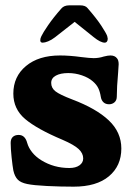

<svg xmlns="http://www.w3.org/2000/svg" viewBox="-20 -690 505 720"><path d="M82 0Q58 -5 47 -16Q35 -28 30 -51Q27 -67 23.5 -100Q20 -133 20 -154Q20 -169 28 -176.5Q36 -184 50 -184Q74 -184 82 -154Q87 -136 100.5 -119Q114 -102 135 -89Q182 -60 240 -60Q264 -60 278 -70Q292 -80 292 -96Q292 -115 275 -131Q258 -147 214 -166Q119 -206 74.5 -243.5Q30 -281 30 -339Q30 -403 77.5 -442.5Q125 -482 205 -482Q241 -482 285 -476Q317 -472 331 -472Q351 -472 369 -478Q385 -482 394 -482Q411 -482 419 -471Q425 -464 425 -449Q425 -442 423 -418Q418 -363 418 -328Q418 -314 409.5 -306.5Q401 -299 389 -299Q376 -299 368 -306.5Q360 -314 358 -327Q355 -346 348.5 -359.5Q342 -373 328 -385Q312 -399 287 -407.5Q262 -416 236 -416Q207 -416 189.5 -406.5Q172 -397 172 -379Q172 -360 188 -347.5Q204 -335 251 -317Q341 -283 388 -238.5Q435 -194 435 -133Q435 -68 388.5 -29Q342 10 256 10Q206 10 156 7.5Q106 5 82 0ZM131 -539Q131 -546 135 -554Q141 -567 160.5 -595.5Q180 -624 210 -658Q220 -670 240 -670H280Q300 -670 308 -660Q342 -621 360 -593.5Q378 -566 382 -555Q384 -547 384 -545Q384 -538 381 -534Q378 -530 373 -530Q357 -530 331 -551L260 -608L186 -550Q173 -540 160.5 -535Q148 -530 140 -530Q131 -530 131 -539Z"/></svg>

Font: Raigarh
Style: Bold
Weight: 700
Designer: jaikishan Patel
Foundry: MagicType
Version: Version 1.000